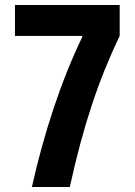

<svg xmlns="http://www.w3.org/2000/svg" viewBox="-20 -750 540 770"><path d="M108 0Q143 -159 194.5 -314Q246 -469 310 -602V-606H40V-730H460V-606Q396 -473 348 -328Q300 -183 260 0Z"/></svg>

Font: M PLUS 1 Code
Style: Bold
Weight: 700
Designer: Coji Morishita
Foundry: UNDERFOREST DESIGN
Version: Version 1.002